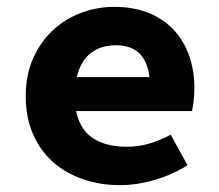

<svg xmlns="http://www.w3.org/2000/svg" viewBox="-20 -528 640 560"><path d="M330 12Q272 12 221.5 -5.5Q171 -23 134 -56Q97 -89 76 -137.5Q55 -186 55 -248Q55 -309 76.5 -357.5Q98 -406 134 -439.5Q170 -473 216.5 -490.5Q263 -508 313 -508Q370 -508 414 -490Q458 -472 487.5 -440Q517 -408 532 -364.5Q547 -321 547 -270Q547 -250 544.5 -231.5Q542 -213 540 -204H202Q213 -150 251 -125Q289 -100 350 -100Q384 -100 414.5 -109Q445 -118 478 -135L527 -46Q484 -19 432 -3.5Q380 12 330 12ZM318 -396Q274 -396 244.5 -373Q215 -350 204 -303H416Q405 -396 318 -396Z"/></svg>

Font: Source Code Pro
Style: Bold
Weight: 700
Monospace: yes
Designer: Paul D. Hunt, Teo Tuominen
Foundry: Adobe Systems Incorporated
Version: Version 2.030;PS 1.000;hotconv 16.6.51;makeotf.lib2.5.65220